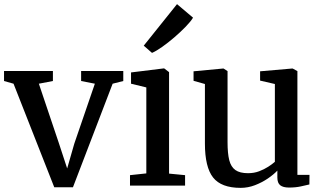

<svg xmlns="http://www.w3.org/2000/svg" viewBox="-22 -898 1558 929"><path d="M240.5 8 43.5 -493 -2.5 -506V-554.5H234V-506L166 -493L262.5 -206.5L303 -83L337.5 -203L437 -493L370.5 -506V-554.5H574.5V-506L523 -493L331 8Z M607 0V-50.5L686 -59V-475L612 -493V-547.5L770 -567H772.5L796 -549V-58L873.5 -50.5V0ZM713 -642.5 673.5 -677 834.5 -878 912 -812.5Q901 -794 876.5 -768.8Q852 -743.5 821.8 -717.5Q791.5 -691.5 762.8 -671.2Q734 -651 714.5 -642.5Z M1376.5 9.5Q1348 9.5 1334 -1.5Q1320 -12.5 1320 -39V-72.5Q1302 -53.5 1273.8 -34.2Q1245.5 -15 1211.8 -2Q1178 11 1142.5 11Q1048.5 11 1009 -39.2Q969.5 -89.5 969.5 -203.5V-491.5L914.5 -507V-553L1058 -566.5H1059.5L1079 -554V-209.5Q1079 -156 1087.2 -123.2Q1095.5 -90.5 1117 -75.2Q1138.5 -60 1178 -60Q1207 -60 1231.5 -69.2Q1256 -78.5 1275.5 -91Q1295 -103.5 1308 -115V-491.5L1236.5 -508V-553L1392 -566.5H1394L1417 -554V-52H1475.5L1475 -5.5Q1458 -1.5 1433.2 4Q1408.5 9.5 1376.5 9.5Z"/></svg>

Font: Merriweather 20pt Medium
Style: Regular
Weight: 500
Version: Version 2.100